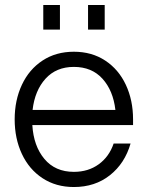

<svg xmlns="http://www.w3.org/2000/svg" viewBox="-20 -740 595 772"><path d="M39 -260Q39 -337 68 -399Q97 -461 151 -496.5Q205 -532 277 -532Q349 -532 403 -496.5Q457 -461 486 -399Q515 -337 515 -260V-237H110Q115 -153 158.5 -101Q202 -49 277 -49Q335 -49 377 -79.5Q419 -110 437 -163H505Q482 -83 422 -35.5Q362 12 277 12Q205 12 151 -23.5Q97 -59 68 -121Q39 -183 39 -260ZM444 -298Q435 -376 392 -423.5Q349 -471 277 -471Q206 -471 163 -423.5Q120 -376 111 -298ZM154 -720H221V-621H154ZM334 -720H401V-621H334Z"/></svg>

Font: Aspekta 300
Style: Regular
Weight: 300
Designer: Ivo Dolenc
Version: Version 2.000